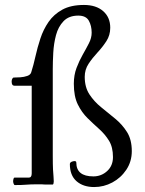

<svg xmlns="http://www.w3.org/2000/svg" viewBox="-20 -745 585 775"><path d="M108 -399H38Q27 -399 27 -416Q27 -422 29.5 -427Q32 -432 36 -432Q47 -432 62 -433Q77 -434 90 -438.5Q103 -443 106 -453Q115 -481 123 -517Q131 -553 143 -589.5Q155 -626 176 -656.5Q197 -687 231.5 -706Q266 -725 319 -725Q368 -725 396.5 -700Q425 -675 425 -633Q425 -603 409.5 -579Q394 -555 373.5 -533Q353 -511 337.5 -487.5Q322 -464 322 -435Q322 -393 341 -364Q360 -335 388.5 -312Q417 -289 445.5 -265.5Q474 -242 493 -211.5Q512 -181 512 -135Q512 -93 490 -60Q468 -27 433.5 -8.5Q399 10 360 10Q316 10 289 -13.5Q262 -37 262 -83Q262 -91 275 -94Q288 -97 288 -89Q288 -33 357 -33Q389 -33 412.5 -54.5Q436 -76 436 -111Q436 -151 420 -177Q404 -203 380.5 -224Q357 -245 333.5 -268Q310 -291 294 -323.5Q278 -356 278 -407Q278 -442 289 -471Q300 -500 314 -524.5Q328 -549 339 -570.5Q350 -592 350 -613Q350 -641 338.5 -661.5Q327 -682 296 -682Q258 -682 236.5 -659.5Q215 -637 206 -603Q197 -569 195 -532Q193 -495 193 -466V-118Q193 -79 194 -60.5Q195 -42 196 -33Q197 -24 197 -13Q197 -9 196 -4.5Q195 0 192 0Q172 0 165 0Q158 0 155.5 -0.5Q153 -1 148.5 -1Q144 -1 128 -1Q103 -1 86 0.5Q69 2 40 2Q37 2 35 -3.5Q33 -9 33 -13Q33 -18 34.5 -23Q36 -28 38 -28H96Q108 -28 108 -45Z"/></svg>

Font: Sedan SC
Style: Regular
Weight: 400
Designer: Sebastian Salazar
Foundry: Sebastian Salazar
Version: Version 1.100; ttfautohint (v1.8.4.7-5d5b)